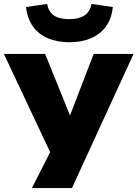

<svg xmlns="http://www.w3.org/2000/svg" viewBox="-27 -782 703 982"><path d="M136 180 252 -48V44L-7 -506H204L332 -189H330L452 -506H656L341 180ZM327 -566Q266 -566 218.5 -586Q171 -606 142 -646Q113 -686 106 -746L214 -762Q221 -723 248 -703.5Q275 -684 326 -684Q376 -684 404.5 -702.5Q433 -721 441 -762L550 -746Q544 -687 515 -647Q486 -607 438.5 -586.5Q391 -566 327 -566Z"/></svg>

Font: Nunito Sans 7pt SemiExpanded Black
Style: Regular
Weight: 900
Width: 6
Designer: Vernon Adams
Foundry: Vernon Adams
Version: Version 3.101;gftools[0.9.27]